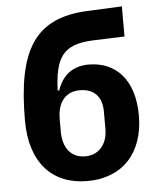

<svg xmlns="http://www.w3.org/2000/svg" viewBox="-54 -792 707 851"><g transform="rotate(-5 300.0 -367.0)"><path d="M301 12C457 12 553 -91 553 -258C553 -417 471 -502 351 -502C279 -502 233 -465 211 -399H204C210 -543 243 -602 380 -607L520 -612V-746L365 -739C132 -728 48 -594 48 -279C48 -91 145 12 301 12ZM301 -98C240 -98 202 -141 202 -217V-273C202 -349 240 -392 301 -392C363 -392 400 -357 400 -289V-211C400 -143 361 -98 301 -98Z"/></g></svg>

Font: IBM Plex Mono
Style: Bold
Weight: 700
Monospace: yes
Designer: Mike Abbink, Paul van der Laan, Pieter van Rosmalen
Foundry: Bold Monday
Version: Version 2.004